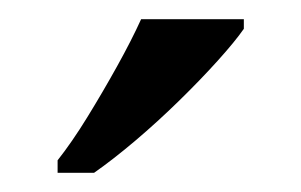

<svg xmlns="http://www.w3.org/2000/svg" viewBox="-20 -786 314 200"><path d="M40 -619Q55 -638 71 -664Q87 -690 102 -717Q117 -744 127 -766H234V-756Q225 -743 207 -723Q189 -703 166.5 -681Q144 -659 121 -639.5Q98 -620 78 -606H40Z"/></svg>

Font: Noto Serif Gurmukhi
Style: Regular
Weight: 400
Designer: Vaibhav Singh and the Monotype Design Team
Foundry: Monotype Imaging Inc.
Version: Version 2.003